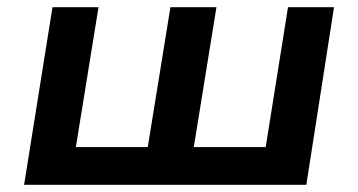

<svg xmlns="http://www.w3.org/2000/svg" viewBox="-20 -514 997 534"><path d="M47 0 126 -494H254L191 -105H391L454 -494H582L519 -105H719L781 -494H909L832 0Z"/></svg>

Font: Nunito Sans 10pt SemiExpanded
Style: Bold Italic
Weight: 700
Width: 6
Italic angle: -9°
Designer: Vernon Adams
Foundry: Vernon Adams
Version: Version 3.101;gftools[0.9.27]